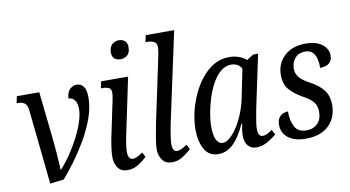

<svg xmlns="http://www.w3.org/2000/svg" viewBox="-75 -944 2075 1139"><g transform="rotate(-10 962.0 -375.0)"><path d="M97 -442Q93 -473 78.5 -484Q64 -495 39 -495H30L39 -536H174L206 -240Q209 -207 212 -171.5Q215 -136 216.5 -106.5Q218 -77 219 -61H221Q254 -97 284 -141.5Q314 -186 338 -233Q362 -280 375.5 -322.5Q389 -365 389 -396Q389 -433 375 -451Q361 -469 338 -469Q340 -507 358.5 -524.5Q377 -542 399 -542Q425 -542 440.5 -521.5Q456 -501 456 -455Q456 -395 432.5 -330Q409 -265 372.5 -203Q336 -141 297 -88.5Q258 -36 227 -1L144 9Z M684 -645Q661 -645 647 -657Q633 -669 633 -694Q633 -724 649.5 -741Q666 -758 692 -758Q713 -758 727.5 -746Q742 -734 742 -709Q742 -673 723.5 -659Q705 -645 684 -645ZM610 10Q572 10 553 -17Q534 -44 534 -81Q534 -101 537.5 -129.5Q541 -158 546.5 -188Q552 -218 558 -243L595 -419Q600 -443 600 -457Q600 -481 586 -488Q572 -495 549 -495H538L546 -536H709L642 -216Q636 -191 630 -155Q624 -119 624 -98Q624 -51 653 -51Q666 -51 681 -58.5Q696 -66 713 -78L728 -49Q708 -30 678 -10Q648 10 610 10Z M878 10Q840 10 820.5 -17Q801 -44 801 -81Q801 -109 809 -154Q817 -199 825 -239L907 -627Q910 -642 912 -655.5Q914 -669 914 -676Q914 -702 897 -710.5Q880 -719 857 -719H846L855 -760H1026L909 -216Q906 -201 902 -178.5Q898 -156 895 -134Q892 -112 892 -98Q892 -51 919 -51Q932 -51 947.5 -58.5Q963 -66 980 -78L995 -49Q976 -30 945.5 -10Q915 10 878 10Z M1157 10Q1101 10 1074.5 -38Q1048 -86 1048 -157Q1048 -205 1060 -258.5Q1072 -312 1095 -363Q1118 -414 1151 -455.5Q1184 -497 1226 -521.5Q1268 -546 1319 -546Q1351 -546 1378 -536Q1405 -526 1422 -510L1462 -536H1492L1424 -214Q1422 -203 1418 -181Q1414 -159 1410.5 -136Q1407 -113 1407 -98Q1407 -51 1435 -51Q1449 -51 1463.5 -58.5Q1478 -66 1493 -77L1509 -47Q1489 -29 1456 -9.5Q1423 10 1386 10Q1355 10 1336.5 -11.5Q1318 -33 1318 -71Q1318 -93 1320.5 -108.5Q1323 -124 1327 -143H1322Q1291 -72 1250.5 -31Q1210 10 1157 10ZM1194 -51Q1215 -51 1238.5 -71.5Q1262 -92 1284 -126Q1306 -160 1323 -202.5Q1340 -245 1349 -288L1385 -464Q1377 -482 1360 -491Q1343 -500 1323 -500Q1289 -500 1260.5 -476.5Q1232 -453 1210.5 -415Q1189 -377 1174 -331Q1159 -285 1151 -239.5Q1143 -194 1143 -158Q1143 -101 1157.5 -76Q1172 -51 1194 -51Z M1684 10Q1618 10 1579.5 -19Q1541 -48 1541 -97Q1541 -125 1552 -140.5Q1563 -156 1578.5 -162Q1594 -168 1607 -168Q1606 -115 1625.5 -76.5Q1645 -38 1696 -38Q1738 -38 1763.5 -63.5Q1789 -89 1789 -135Q1789 -169 1770 -193Q1751 -217 1707 -240Q1659 -267 1631 -299.5Q1603 -332 1603 -388Q1603 -457 1651 -501.5Q1699 -546 1779 -546Q1827 -546 1857 -531.5Q1887 -517 1900.5 -495.5Q1914 -474 1914 -452Q1914 -420 1894 -404.5Q1874 -389 1840 -389Q1841 -416 1835 -441.5Q1829 -467 1813.5 -483.5Q1798 -500 1769 -500Q1731 -500 1708.5 -475.5Q1686 -451 1685 -412Q1685 -379 1706 -356Q1727 -333 1768 -312Q1817 -286 1844.5 -251Q1872 -216 1872 -161Q1872 -84 1823 -37Q1774 10 1684 10Z"/></g></svg>

Font: Noto Serif Condensed
Style: Italic
Weight: 400
Width: 3
Italic angle: -12°
Designer: Monotype Design Team
Foundry: Monotype Imaging Inc.
Version: Version 2.014; ttfautohint (v1.8.4.7-5d5b)